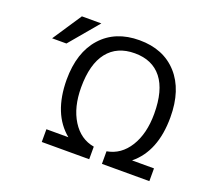

<svg xmlns="http://www.w3.org/2000/svg" viewBox="-125 -932 1251 1107"><g transform="rotate(20 500.0 -378.0)"><path d="M199.2 -757.8H318.4L168.9 -580.1H81.1ZM889.6 -76.2V2H598.6V-75.2Q683.6 -89.8 733.4 -169.9Q783.2 -250 783.2 -372.1Q783.2 -515.6 725.6 -588.9Q668 -662.1 559.6 -662.1Q451.2 -662.1 393.1 -588.4Q335 -514.6 335 -372.1Q335 -250 385.3 -169.9Q435.5 -89.8 520.5 -75.2V2H229.5V-76.2H364.3Q242.2 -175.8 241.2 -384.8Q241.2 -552.7 326.7 -647.5Q412.1 -742.2 559.6 -742.2Q707 -742.2 792.5 -647.5Q877.9 -552.7 877.9 -384.8Q877.9 -175.8 754.9 -76.2Z"/></g></svg>

Font: GenEi Gothic M Regular
Style: Regular
Weight: 400
Designer: o_tamon (Modified); [Source Han Sans]
Ryoko NISHIZUKA  (kana & ideographs); Paul D. Hunt (Latin, Greek & Cyrillic); Wenl
Version: Version 1.1a;Original Version 1.004